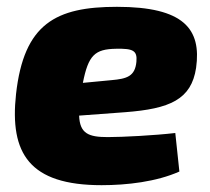

<svg xmlns="http://www.w3.org/2000/svg" viewBox="-20 -531 616 563"><path d="M323 -511C144 -511 50 -462 27 -255C8 -81 66 12 278 12C352 12 439 2 506 -28L494 -141C434 -134 340 -129 296 -129C240 -129 214 -139 212 -192L347 -202C478 -212 541 -239 555 -332C571 -446 519 -511 323 -511ZM380 -350C376 -307 352 -300 307 -296L223 -288C239 -369 258 -387 320 -388C370 -389 383 -383 380 -350Z"/></svg>

Font: Exo 2 Extra Bold
Style: Italic
Weight: 800
Italic angle: -8°
Designer: Natanael Gama
Version: Version 1.001;PS 001.001;hotconv 1.0.88;makeotf.lib2.5.64775